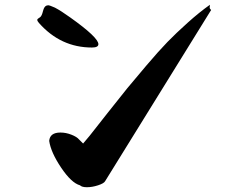

<svg xmlns="http://www.w3.org/2000/svg" viewBox="-20 -769 1040 804"><path d="M136 -686Q136 -690 148 -697Q155 -702 160 -722.5Q165 -743 176 -746H178Q180 -747 181 -747Q188 -747 210 -737Q235 -724 274 -696Q392 -612 392 -584Q392 -570 365 -570Q234 -570 143 -673Q136 -681 136 -686ZM186 -179Q189 -214 233 -214Q256 -214 279 -205Q302 -196 311 -185L328 -168L355 -200Q370 -219 429 -294Q488 -369 513 -399.5Q538 -430 592 -493.5Q646 -557 681.5 -593.5Q717 -630 766 -674Q815 -718 859 -749Q859 -746 858.5 -742.5Q858 -739 858 -737Q858 -735 859.5 -732.5Q861 -730 864 -727L420 -10Q415 -1 390.5 7Q366 15 344 15Q323 15 315 7Q279 -3 236 -67Q193 -131 186 -179Z"/></svg>

Font: NaniFont Regular
Style: Regular
Weight: 400
Designer: Nanigashitei
Version: Version 1.036